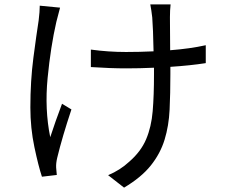

<svg xmlns="http://www.w3.org/2000/svg" viewBox="-20 -800 1040 879"><path d="M255 -765Q246 -733 238 -700Q212 -587 198 -443Q184 -299 210 -172Q233 -243 264 -325L307 -299Q265 -173 242 -78Q236 -53 237 -33Q239 -16 240 1L172 9Q156 -39 137.5 -126.5Q119 -214 119 -308Q119 -430 133 -536.5Q147 -643 157 -707Q162 -747 162 -774ZM396 -573Q476 -562 557 -562Q619 -562 683 -565Q681 -671 677 -720Q673 -755 668 -780H761Q758 -754 758 -721L759 -570Q850 -577 922 -593V-511Q852 -500 760 -494V-459Q760 -373 756.5 -298.5Q753 -224 733.5 -160.5Q714 -97 670.5 -42.5Q627 12 548 59L475 2Q530 -21 572 -60Q625 -106 649 -162.5Q673 -219 679 -291Q685 -363 685 -459V-490Q620 -487 558 -487Q486 -487 396 -493Z"/></svg>

Font: Gothic Nguyen
Style: Regular
Weight: 400
Designer: MORI Takayuki
Version: Version 1.220;July 21, 2023;FontCreator 14.0.0.2814 64-bit